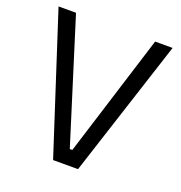

<svg xmlns="http://www.w3.org/2000/svg" viewBox="-127 -809 867 919"><g transform="rotate(20 306.5 -350.0)"><path d="M16 -700 243 0H370L597 -700H508L313 -77H300L105 -700Z"/></g></svg>

Font: Space Text
Style: Regular
Weight: 400
Designer: Florian Karsten (Space Text), Colophon Foundry (Space Mono)
Foundry: Florian Karsten
Version: Version 1.003;PS 001.003;hotconv 1.0.88;makeotf.lib2.5.64775